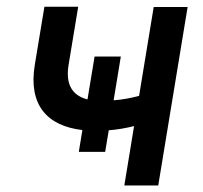

<svg xmlns="http://www.w3.org/2000/svg" viewBox="-20 -567 620 587"><path d="M349.4 -394.2H269.2L247.5 -263.1C202.1 -274.5 179.7 -307.5 189.6 -368.3L219.1 -546.5H115.8L86.3 -368.3C66.4 -246.8 123.6 -181.8 231.9 -169.4L220.9 -102.6H301.5L312.5 -168.7C339.5 -170.8 365.4 -175.4 389.9 -181.5L360.1 0H463.8L553.6 -545.5H449.9L405.2 -273.8C379.6 -267 354 -262.4 327.4 -260.3Z"/></svg>

Font: Magic Ui Pro Medium
Style: Italic
Weight: 500
Italic angle: -9.39999°
Designer: Stefan Endress, Andreas Faust
Version: Version 1.000;FEAKit 1.0